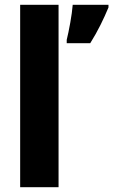

<svg xmlns="http://www.w3.org/2000/svg" viewBox="-20 -780 472 800"><path d="M224 0V-760H64V0ZM432 -749V-760H283C280 -719 267 -650 258 -614V-600H356C388 -651 412 -701 432 -749Z"/></svg>

Font: Noto Sans Myanmar UI SemiCondensed ExtraBold
Style: Regular
Weight: 800
Width: 4
Designer: Monotype Design Team
Foundry: Monotype Imaging Inc.
Version: Version 2.103